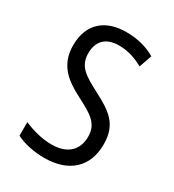

<svg xmlns="http://www.w3.org/2000/svg" viewBox="-178 -830 857 944"><g transform="rotate(30 250.0 -358.0)"><path d="M219 11C355 11 440 -61 440 -193C440 -310 374 -349 281 -398C199 -441 150 -468 150 -544C150 -608 185 -652 263 -652C320 -652 365 -633 401 -613L426 -685C382 -711 328 -727 261 -727C148 -727 66 -668 66 -540C66 -426 138 -376 219 -334C306 -289 355 -262 355 -187C355 -120 316 -64 217 -64C167 -64 110 -78 60 -100V-23C102 -1 163 11 219 11Z"/></g></svg>

Font: Noto Sans Mono ExtraCondensed
Style: Regular
Weight: 400
Width: 2
Designer: Monotype Design Team
Foundry: Monotype Imaging Inc.
Version: Version 2.014